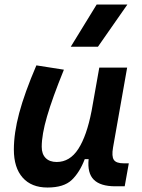

<svg xmlns="http://www.w3.org/2000/svg" viewBox="-20 -815 626 845"><path d="M189 10.3Q118.2 10.3 79.6 -33.4Q41 -77.1 41 -156.7Q41 -229.5 64.5 -317.4Q87.9 -405.3 140.1 -527.3L261.2 -508.3Q210.4 -383.3 187 -302.7Q163.6 -222.2 163.6 -168.9Q163.6 -137.2 180.9 -119.6Q198.2 -102.1 229.5 -102.1Q287.6 -102.1 324.7 -159.7Q361.8 -217.3 382.8 -325.7V-325.2L417 -517.6H539.6L477.5 -166Q470.7 -127 481 -111.6Q491.2 -96.2 524.4 -96.2H546.9L528.8 4.9H487.8Q421.9 4.9 392.8 -24.2Q363.8 -53.2 370.1 -114.7H353Q330.6 -56.2 295.7 -22.9Q260.7 10.3 189 10.3ZM291.5 -609.4 405.3 -794.9H540.5L411.1 -609.4Z"/></svg>

Font: Cascadia Mono NF SemiBold
Style: Italic
Weight: 600
Italic angle: -10°
Monospace: yes
Designer: Aaron Bell
Foundry: Saja Typeworks
Version: Version 2404.023; ttfautohint (v1.8.4)